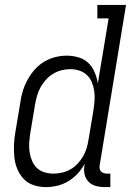

<svg xmlns="http://www.w3.org/2000/svg" viewBox="-20 -755 540 783"><path d="M167 8Q141 8 117 0Q93 -8 76.5 -25.5Q60 -43 50.5 -66Q41 -89 38.5 -114Q36 -139 37 -165Q38 -191 43 -218L63 -338Q66 -361 73 -384Q80 -407 92 -429Q104 -451 121 -470.5Q138 -490 159.5 -503Q181 -516 205 -522Q229 -528 252 -528Q277 -528 300.5 -521Q324 -514 340.5 -498Q357 -482 366 -460.5Q375 -439 379 -415L423 -680H377V-735H494L387 -84Q385 -76 386 -69Q387 -62 391 -57Q395 -52 402 -49.5Q409 -47 416 -47H430V8H407Q388 8 370 3Q352 -2 340 -15Q328 -28 324.5 -46.5Q321 -65 325 -84V-87Q314 -66 297 -47.5Q280 -29 258.5 -16Q237 -3 213.5 2.5Q190 8 167 8ZM198 -47Q215 -47 233 -51Q251 -55 267.5 -64.5Q284 -74 296.5 -87.5Q309 -101 318.5 -117Q328 -133 333 -150Q338 -167 341 -185L361 -305Q364 -324 365.5 -343.5Q367 -363 364.5 -382Q362 -401 355 -418.5Q348 -436 335 -448.5Q322 -461 304 -467Q286 -473 266 -473Q249 -473 231 -468.5Q213 -464 196.5 -454Q180 -444 167 -429.5Q154 -415 145 -398.5Q136 -382 131 -364Q126 -346 123 -329L103 -209Q100 -189 99 -170Q98 -151 101 -133Q104 -115 111 -98.5Q118 -82 130.5 -70Q143 -58 161 -52.5Q179 -47 198 -47Z"/></svg>

Font: Iosevka Curly Slab Light
Style: Italic
Weight: 300
Italic angle: -9°
Monospace: yes
Designer: Belleve Invis
Foundry: Belleve Invis
Version: Version 22.1.2; ttfautohint (v1.8.4)